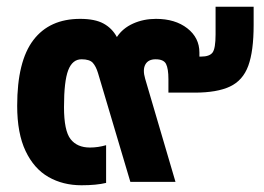

<svg xmlns="http://www.w3.org/2000/svg" viewBox="-20 -540 784 570"><path d="M222 10Q167 10 124 -14.5Q81 -39 56 -91.5Q31 -144 31 -226Q31 -358 79 -421Q127 -484 218 -484Q262 -484 287.5 -470Q313 -456 327 -430Q344 -456 375 -470Q406 -484 443 -484Q500 -484 536 -456Q572 -428 572 -384V-372H577Q602 -372 611 -384Q620 -396 620 -438V-520H733V-466Q733 -388 717 -344.5Q701 -301 662.5 -283Q624 -265 558 -265H480V-305Q480 -336 473 -350Q466 -364 442 -364Q420 -364 411.5 -348.5Q403 -333 411 -306L501 0H367L271 -323Q265 -343 255.5 -353.5Q246 -364 222 -364Q195 -364 182.5 -331.5Q170 -299 170 -222Q170 -152 189.5 -127Q209 -102 247 -102Q271 -102 295 -109V3Q266 10 222 10Z"/></svg>

Font: Kanit SemiBold
Style: Regular
Weight: 600
Designer: Katatrad Team
Foundry: CadsonDemak
Version: Version 2.000; ttfautohint (v1.8.3)